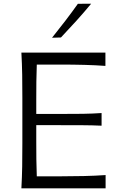

<svg xmlns="http://www.w3.org/2000/svg" viewBox="-20 -1032 659 1052"><path d="M97.2 0Q100.6 -62.5 101.6 -120.1Q102.5 -177.7 102.5 -246.6V-495.6Q102.5 -564.9 101.6 -622.8Q100.6 -680.7 97.2 -743.7H557.6V-670.9Q504.4 -674.8 443.8 -676.5Q383.3 -678.2 300.8 -678.2H181.6Q179.7 -630.9 179.2 -584.5Q178.7 -538.1 178.7 -484.4V-407.7H308.6Q381.3 -407.7 434.3 -408.4Q487.3 -409.2 536.6 -412.6V-343.3Q484.4 -345.7 431.6 -345.9Q378.9 -346.2 307.6 -346.2H178.7V-257.8Q178.7 -204.6 179.2 -158.7Q179.7 -112.8 181.6 -65.9H307.6Q377 -65.9 439 -67.4Q501 -68.8 558.6 -72.8V0ZM265.1 -825.2Q302.2 -871.6 337.9 -918Q373.5 -964.4 406.7 -1011.2L479.5 -1011.7Q440.4 -964.4 398.9 -918.5Q357.4 -872.6 314 -826.7Z"/></svg>

Font: Pinar-FD Regular
Style: FD-Regular
Weight: 400
Designer: Amin Abedi
Version: Version 3.000